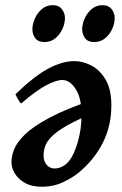

<svg xmlns="http://www.w3.org/2000/svg" viewBox="-20 -689 462 729"><path d="M402.8 -289.1Q402.8 -212.4 371.3 -148.7Q339.8 -85 280.8 -35.2Q258.3 -16.1 220.9 2Q183.6 20 138.7 20Q99.6 20 74.2 5.4Q48.8 -9.3 36.1 -30.8Q23.4 -52.2 23.4 -73.2Q23.4 -94.7 33.4 -121.3Q43.5 -147.9 74.7 -178.5Q106 -209 169.2 -242.7Q232.4 -276.4 338.9 -312L341.8 -262.7Q275.9 -235.8 236.6 -213.6Q197.3 -191.4 177.7 -172.1Q158.2 -152.8 151.9 -135Q145.5 -117.2 145.5 -99.1Q145.5 -76.2 157.5 -62.7Q169.4 -49.3 187 -49.3Q203.1 -49.3 217.5 -57.1Q231.9 -64.9 241.7 -77.1Q261.7 -102.1 275.6 -150.6Q289.6 -199.2 289.6 -254.4Q289.6 -316.9 267.3 -351.1Q245.1 -385.3 216.8 -385.3Q192.9 -385.3 153.8 -364.3Q114.7 -343.3 61 -296.4Q55.2 -299.3 47.6 -313.2Q40 -327.1 38.6 -331.1Q110.4 -400.4 163.6 -428.7Q216.8 -457 262.7 -457Q293.5 -457 325.9 -440.7Q358.4 -424.3 380.6 -387.5Q402.8 -350.6 402.8 -289.1ZM415.5 -620.1Q415.5 -600.1 406 -579.1Q396.5 -558.1 379.2 -543.7Q361.8 -529.3 337.4 -529.3Q314 -529.3 303 -543.9Q292 -558.6 292 -578.1Q292 -597.2 301.3 -618.4Q310.5 -639.6 327.9 -654.5Q345.2 -669.4 369.1 -669.4Q392.1 -669.4 403.8 -654.3Q415.5 -639.2 415.5 -620.1ZM226.6 -620.1Q226.6 -600.1 217 -579.1Q207.5 -558.1 190.2 -543.7Q172.9 -529.3 148.4 -529.3Q125 -529.3 114 -543.9Q103 -558.6 103 -578.1Q103 -597.2 112.3 -618.4Q121.6 -639.6 138.9 -654.5Q156.2 -669.4 180.2 -669.4Q203.6 -669.4 215.1 -654.3Q226.6 -639.2 226.6 -620.1Z"/></svg>

Font: Gentium Plus
Style: Bold Italic
Weight: 700
Italic angle: -8°
Designer: Victor Gaultney, Annie Olsen, Iska Routamaa, Becca Hirsbrunner
Foundry: SIL International
Version: Version 6.101